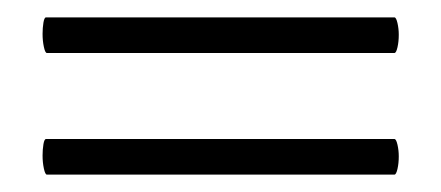

<svg xmlns="http://www.w3.org/2000/svg" viewBox="-20 -300 508 221"><path d="M29 -121Q29 -128 30 -134Q31 -140 33 -140H434Q436 -140 437.5 -133.5Q439 -127 439 -120Q439 -112 437.5 -105.5Q436 -99 434 -99H34Q32 -99 30.5 -106Q29 -113 29 -121ZM29 -261Q29 -268 30 -274Q31 -280 33 -280H434Q436 -280 437.5 -273.5Q439 -267 439 -260Q439 -252 437.5 -245.5Q436 -239 434 -239H34Q32 -239 30.5 -246Q29 -253 29 -261Z"/></svg>

Font: Cormorant Garamond Medium
Style: Regular
Weight: 500
Designer: Christian Thalmann (Catharsis Fonts)
Foundry: Catharsis Fonts
Version: Version 4.000